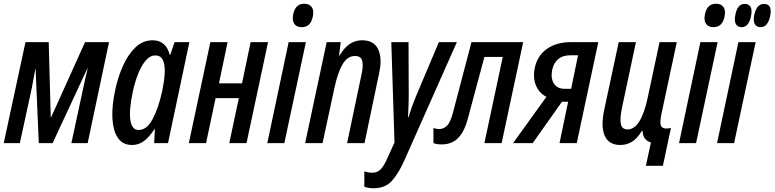

<svg xmlns="http://www.w3.org/2000/svg" viewBox="-22 -764 4135 1025"><path d="M-2 0 114 -539H238L249 -138H251L432 -539H560L446 0H359L420 -283Q426 -313 432.5 -341Q439 -369 446 -398H444L259 0H185L168 -398H167Q162 -372 157.5 -347Q153 -322 148 -295L84 0Z M683 10Q632 10 606.5 -29Q581 -68 578 -134Q575 -200 593 -283Q607 -351 634 -411.5Q661 -472 700.5 -510.5Q740 -549 794 -549Q827 -549 850.5 -530Q874 -511 884 -472H887L910 -539H989L875 0H801L805 -74H802Q777 -35 748.5 -12.5Q720 10 683 10ZM718 -70Q762 -70 793 -128.5Q824 -187 844 -278Q854 -325 857 -368.5Q860 -412 849 -440Q838 -468 807 -468Q779 -468 756 -441Q733 -414 715.5 -370Q698 -326 687 -274Q666 -175 674 -122.5Q682 -70 718 -70Z M986 0 1101 -539H1193L1147 -319H1270L1316 -539H1409L1294 0H1202L1253 -240H1129L1078 0Z M1589 -619Q1561 -619 1549 -637Q1537 -655 1543 -686Q1554 -744 1602 -744Q1630 -744 1642.5 -726Q1655 -708 1648 -676Q1637 -619 1589 -619ZM1405 0 1519 -539H1611L1496 0Z M1607 0 1722 -539H1797L1788 -468H1791Q1816 -510 1845.5 -529.5Q1875 -549 1911 -549Q1974 -549 1996.5 -501.5Q2019 -454 2003 -378L1924 0H1831L1908 -367Q1918 -411 1912 -438Q1906 -465 1873 -465Q1833 -465 1807 -421Q1781 -377 1763 -293L1700 0Z M1972 241Q1945 241 1923 233V151Q1943 158 1965 158Q1995 158 2013 137Q2031 116 2047 78L2084 -3L2067 -539H2159L2160 -256Q2160 -228 2159 -198.5Q2158 -169 2156 -139H2159Q2168 -169 2178.5 -197.5Q2189 -226 2197 -246L2321 -539H2417L2135 96Q2106 161 2070.5 201Q2035 241 1972 241Z M2336 7Q2310 7 2292 0V-81Q2307 -75 2322 -75Q2346 -75 2364.5 -93Q2383 -111 2397 -166L2495 -539H2771L2656 0H2564L2662 -460H2564L2477 -136Q2458 -62 2424 -27.5Q2390 7 2336 7Z M2717 0 2895 -247Q2856 -267 2839 -308.5Q2822 -350 2833 -402Q2847 -467 2897.5 -503Q2948 -539 3026 -539H3172L3057 0H2965L3011 -221H2978L2822 0ZM2992 -290H3027L3064 -469H3024Q2943 -469 2926 -391Q2917 -346 2935 -318Q2953 -290 2992 -290Z M3426 121 3453 -3Q3432 -10 3421 -24Q3410 -38 3408 -66H3405Q3381 -26 3353 -8Q3325 10 3289 10Q3228 10 3206 -40Q3184 -90 3205 -184L3281 -539H3373L3300 -196Q3286 -131 3292.5 -102Q3299 -73 3328 -73Q3365 -73 3392 -117.5Q3419 -162 3436 -244L3499 -539H3591L3508 -150Q3500 -108 3506.5 -93Q3513 -78 3534 -78Q3540 -78 3546.5 -78.5Q3553 -79 3560 -82L3517 121Z M3787 -619Q3759 -619 3747 -637Q3735 -655 3741 -686Q3752 -744 3800 -744Q3828 -744 3840.5 -726Q3853 -708 3846 -676Q3835 -619 3787 -619ZM3603 0 3717 -539H3809L3694 0Z M3937 -619Q3915 -619 3906 -636.5Q3897 -654 3904 -686Q3915 -743 3953 -743Q4001 -743 3987 -676Q3975 -619 3937 -619ZM4039 -619Q4016 -619 4007 -636.5Q3998 -654 4005 -686Q4018 -743 4056 -743Q4104 -743 4089 -676Q4076 -619 4039 -619ZM3806 0 3920 -539H4012L3897 0Z"/></svg>

Font: Noto Sans ExtraCondensed Medium
Style: Italic
Weight: 500
Width: 2
Italic angle: -12°
Designer: Monotype Design Team
Foundry: Monotype Imaging Inc.
Version: Version 2.013; ttfautohint (v1.8.4.7-5d5b)